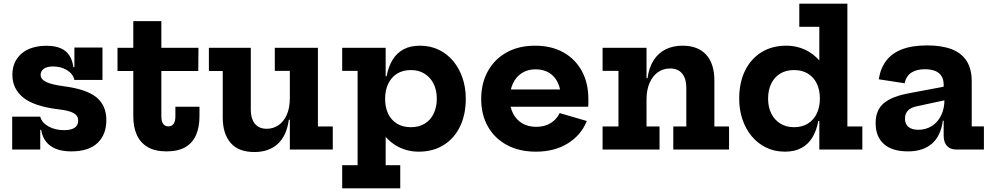

<svg xmlns="http://www.w3.org/2000/svg" viewBox="-20 -810 5375 1040"><path d="M366 10Q317 10 282.8 -3.8Q248.5 -17.5 228.8 -43.5Q209 -69.5 203 -106.5H180L198 -178Q205.5 -146.5 241.5 -125.8Q277.5 -105 327 -105Q365.5 -105 384.5 -118.2Q403.5 -131.5 403.5 -157Q403.5 -183 379.2 -197.2Q355 -211.5 292 -218.5Q163.5 -234.5 105.2 -282Q47 -329.5 47 -405Q47 -476 96 -519Q145 -562 233 -562Q278 -562 308.5 -548.8Q339 -535.5 355.8 -509.5Q372.5 -483.5 377.5 -446.5H400.5L383 -377Q375.5 -410 343 -430Q310.5 -450 268 -450Q234 -450 217 -437.2Q200 -424.5 200 -405Q200 -380.5 230.2 -366Q260.5 -351.5 324 -343Q447 -327.5 501.5 -283.5Q556 -239.5 556 -159.5Q556 -80.5 508 -35.2Q460 10 366 10ZM46 0V-178H198V0ZM383 -377V-552.5H535V-377Z M854 -179.5Q854 -152.5 863.8 -139Q873.5 -125.5 892 -125.5Q910.5 -125.5 920.2 -139.2Q930 -153 930 -179.5V-232H1060.5V-180.5Q1060.5 -121.5 1042 -78.8Q1023.5 -36 984 -13Q944.5 10 882 10Q819.5 10 779.8 -13.5Q740 -37 721 -79.5Q702 -122 702 -179.5V-425.5H616.5V-551H702V-695.5H854V-551H1055L1054 -425.5H854Z M1550 -426H1468.5V-551H1702V-125H1782.5V0H1550ZM1338.5 -551V-214Q1338.5 -167.5 1360.5 -140Q1382.5 -112.5 1425 -112.5Q1459.5 -112.5 1488 -131.5Q1516.5 -150.5 1533.2 -187.8Q1550 -225 1550 -280L1576.5 -161.5H1544.5Q1532.5 -74 1484.2 -30.2Q1436 13.5 1358 13.5Q1272 13.5 1229.2 -36Q1186.5 -85.5 1186.5 -173.5V-425.5H1111.5V-551Z M1833.5 210V85H1917V-426H1833.5V-551H2069V-356.5L2066 -291V-263L2069 -187V85H2148V210ZM2248 11.5Q2188 11.5 2137.2 -14.8Q2086.5 -41 2049 -94Q2011.5 -147 1991.5 -226.5L2066 -274.5Q2066 -229 2082.2 -194.5Q2098.5 -160 2130 -140.5Q2161.5 -121 2206 -121Q2249.5 -121 2281 -140.5Q2312.5 -160 2329.2 -194.8Q2346 -229.5 2346 -275.5Q2346 -321.5 2328.5 -356.5Q2311 -391.5 2279.5 -411Q2248 -430.5 2206 -430.5Q2162 -430.5 2130.8 -411Q2099.5 -391.5 2082.8 -356.2Q2066 -321 2066 -274.5L2051 -397H2074Q2084 -449.5 2106.8 -486.5Q2129.5 -523.5 2166.2 -543Q2203 -562.5 2255 -562.5Q2311.5 -562.5 2357.2 -540.2Q2403 -518 2435.5 -478.5Q2468 -439 2485.5 -387Q2503 -335 2503 -275.5Q2503 -188.5 2471.2 -123.8Q2439.5 -59 2382.2 -23.8Q2325 11.5 2248 11.5Z M2883.5 11.5Q2792 11.5 2725.2 -24.8Q2658.5 -61 2622.5 -125.2Q2586.5 -189.5 2586.5 -274Q2586.5 -359 2622.5 -424.2Q2658.5 -489.5 2724 -526Q2789.5 -562.5 2878.5 -562.5Q2967.5 -562.5 3032.2 -526Q3097 -489.5 3132 -424.5Q3167 -359.5 3167 -273.5Q3167 -259.5 3167 -249.5Q3167 -239.5 3166 -232H3016Q3017.5 -243 3017.8 -254.5Q3018 -266 3018 -280.5Q3018 -326.5 3002 -361.2Q2986 -396 2955.2 -415.2Q2924.5 -434.5 2881 -434.5Q2839 -434.5 2807.5 -414.8Q2776 -395 2758.8 -358.8Q2741.5 -322.5 2741.5 -274Q2741.5 -229.5 2759 -195.5Q2776.5 -161.5 2808.2 -142.2Q2840 -123 2884.5 -123Q2930 -123 2962.8 -143.2Q2995.5 -163.5 3011.5 -197.5L3158.5 -154.5Q3127.5 -77.5 3055.2 -33Q2983 11.5 2883.5 11.5ZM2683 -232V-325.5H3076.5L3093 -232Z M3482 -125H3552.5V0H3244V-125H3330V-426H3244V-551H3482ZM3697.5 -125V-336.5Q3697.5 -383.5 3675.2 -411.2Q3653 -439 3609.5 -439Q3572.5 -439 3543.8 -418.8Q3515 -398.5 3498.5 -360.8Q3482 -323 3482 -271L3455.5 -386.5H3487.5Q3495.5 -445 3520.8 -484Q3546 -523 3585.8 -542.8Q3625.5 -562.5 3677 -562.5Q3760.5 -562.5 3805 -513.8Q3849.5 -465 3849.5 -374V-125H3929V0H3627V-125Z M4418 0V-205.5L4421 -244.5V-317.5L4418 -406.5V-665H4309.5V-790H4570V-125H4651V0ZM4238.5 -562.5Q4299 -562.5 4349.8 -536.2Q4400.5 -510 4437.8 -457.2Q4475 -404.5 4495.5 -325L4421 -277Q4421 -322.5 4404.5 -357Q4388 -391.5 4356.5 -411Q4325 -430.5 4281 -430.5Q4237 -430.5 4205.5 -411Q4174 -391.5 4157.2 -356.5Q4140.5 -321.5 4140.5 -275.5Q4140.5 -229.5 4158 -194.8Q4175.5 -160 4207 -140.5Q4238.5 -121 4281 -121Q4324.5 -121 4356 -140.5Q4387.5 -160 4404.2 -195Q4421 -230 4421 -277L4436 -154.5H4412.5Q4402.5 -101.5 4380 -64.8Q4357.5 -28 4320.5 -8.2Q4283.5 11.5 4232 11.5Q4175 11.5 4129.2 -11Q4083.5 -33.5 4051 -73Q4018.5 -112.5 4001.2 -164.5Q3984 -216.5 3984 -275.5Q3984 -363 4015.8 -427.5Q4047.5 -492 4104.8 -527.2Q4162 -562.5 4238.5 -562.5Z M5160 0Q5127 0 5109.2 -19.8Q5091.5 -39.5 5091.5 -75.5V-194L5102 -214L5096 -274L5091.5 -307.5V-351Q5091.5 -379.5 5079.5 -398.2Q5067.5 -417 5044.8 -426Q5022 -435 4990 -435Q4945 -435 4916.8 -416.8Q4888.5 -398.5 4880 -359L4740 -380.5Q4749 -439 4779.5 -480Q4810 -521 4865 -542.5Q4920 -564 5002.5 -564Q5080 -564 5133.8 -543.8Q5187.5 -523.5 5215.5 -480.5Q5243.5 -437.5 5243.5 -369.5V-125.5H5309.5V0ZM4898.5 10Q4812 10 4767.5 -30Q4723 -70 4723 -143Q4723 -214 4767.5 -251.2Q4812 -288.5 4907 -305.5L5119.5 -345.5V-271.5L4951 -235.5Q4915 -228.5 4898.5 -211.8Q4882 -195 4882 -167.5Q4882 -138 4900.8 -122.5Q4919.5 -107 4954.5 -107Q4994.5 -107 5026.8 -127Q5059 -147 5077.5 -184.2Q5096 -221.5 5096 -274L5121 -156.5H5087Q5076 -73 5027.5 -31.5Q4979 10 4898.5 10Z"/></svg>

Font: Hepta Slab
Style: Bold
Weight: 700
Designer: Michael LaGattuta
Foundry: Michael LaGattuta
Version: Version 1.100